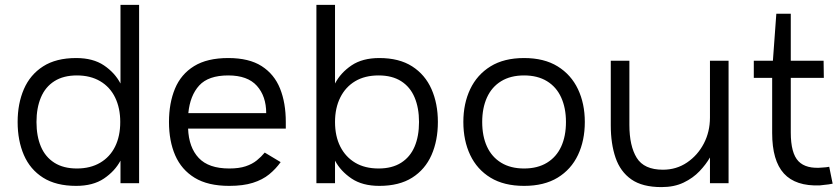

<svg xmlns="http://www.w3.org/2000/svg" viewBox="-20 -748 3428 784"><path d="M291 11Q209 11 156 -22.5Q103 -56 77.5 -115Q52 -174 52 -250Q52 -325 77.5 -384Q103 -443 156 -477Q209 -511 291 -511Q360 -511 404.5 -481Q449 -451 472 -407V-728H548V0H472V-92Q449 -49 404.5 -19Q360 11 291 11ZM129 -250Q129 -192 147 -149.5Q165 -107 202 -83.5Q239 -60 294 -60Q349 -60 389 -83.5Q429 -107 450 -149.5Q471 -192 471 -250Q471 -307 450 -350Q429 -393 389 -416.5Q349 -440 294 -440Q239 -440 202 -416.5Q165 -393 147 -350Q129 -307 129 -250Z M1147 -223H748Q751 -146 791.5 -103Q832 -60 916 -60Q956 -60 983 -69Q1010 -78 1028.5 -93Q1047 -108 1061 -125L1126 -86Q1106 -58 1079 -36Q1052 -14 1012.5 -1.5Q973 11 916 11Q829 11 775 -22Q721 -55 695.5 -113.5Q670 -172 670 -250Q670 -327 694.5 -386Q719 -445 772.5 -478Q826 -511 912 -511Q997 -511 1048.5 -478Q1100 -445 1123.5 -386.5Q1147 -328 1147 -250ZM749 -286H1067Q1067 -355 1029 -397.5Q991 -440 912 -440Q831 -440 793.5 -399Q756 -358 749 -286Z M1529 11Q1460 11 1415.5 -19Q1371 -49 1348 -92V0H1272V-728H1348V-407Q1371 -451 1415.5 -481Q1460 -511 1529 -511Q1610 -511 1663 -477Q1716 -443 1742 -384Q1768 -325 1768 -250Q1768 -174 1742 -115Q1716 -56 1663 -22.5Q1610 11 1529 11ZM1348 -250Q1348 -192 1369.5 -149.5Q1391 -107 1430.5 -83.5Q1470 -60 1526 -60Q1581 -60 1618 -83.5Q1655 -107 1673 -149.5Q1691 -192 1691 -250Q1691 -307 1673 -350Q1655 -393 1618 -416.5Q1581 -440 1526 -440Q1470 -440 1430.5 -416.5Q1391 -393 1369.5 -350Q1348 -307 1348 -250Z M2120 11Q2038 11 1983 -22.5Q1928 -56 1900 -115Q1872 -174 1872 -250Q1872 -325 1900 -384Q1928 -443 1983 -477Q2038 -511 2120 -511Q2202 -511 2257 -477Q2312 -443 2340 -384Q2368 -325 2368 -250Q2368 -174 2340 -115Q2312 -56 2257 -22.5Q2202 11 2120 11ZM2120 -60Q2175 -60 2213.5 -83.5Q2252 -107 2271.5 -149.5Q2291 -192 2291 -250Q2291 -307 2271.5 -350Q2252 -393 2213.5 -416.5Q2175 -440 2120 -440Q2065 -440 2026.5 -416.5Q1988 -393 1968.5 -350Q1949 -307 1949 -250Q1949 -192 1968.5 -149.5Q1988 -107 2026.5 -83.5Q2065 -60 2120 -60Z M2550 -500V-238Q2550 -152 2580 -103.5Q2610 -55 2687 -55Q2742 -55 2785.5 -84.5Q2829 -114 2854 -162Q2879 -210 2879 -268V-500H2955V0H2879V-105Q2863 -77 2836.5 -49Q2810 -21 2771.5 -2.5Q2733 16 2681 16Q2603 16 2558 -15.5Q2513 -47 2493.5 -104Q2474 -161 2474 -236V-500Z M3380 2Q3372 4 3363 5Q3354 6 3345 7Q3336 8 3328 9Q3229 13 3181 -39.5Q3133 -92 3133 -205V-430H3058V-500H3136L3150 -692H3209V-500H3343L3344 -430H3209V-207Q3209 -122 3240.5 -89.5Q3272 -57 3340 -64Q3346 -64 3353 -65Q3360 -66 3366 -67Z"/></svg>

Font: Nata Sans
Style: Regular
Weight: 400
Designer: Daniel Uzquiano Cruz
Version: Version 1.001